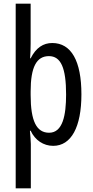

<svg xmlns="http://www.w3.org/2000/svg" viewBox="-20 -846 502 1040"><path d="M421 -335C421 -516 366 -613 263 -613C215 -613 175 -588 146 -530H143C145 -557 146 -583 146 -610V-826H65V174H147V-66C147 -86 144 -110 142 -138H146C170 -86 216 -56 268 -56C366 -56 421 -158 421 -335ZM338 -334C338 -222 320 -127 246 -127C178 -127 146 -190 146 -331V-351C146 -483 178 -542 245 -542C310 -542 338 -478 338 -334Z"/></svg>

Font: Noto Sans Malayalam UI ExtraCondensed
Style: Regular
Weight: 400
Width: 2
Designer: Jelle Bosma - Monotype Design Team
Foundry: Monotype Imaging Inc.
Version: Version 2.104